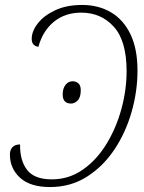

<svg xmlns="http://www.w3.org/2000/svg" viewBox="-20 -745 582 775"><path d="M182 10Q102 10 61 -27.5Q20 -65 20 -121Q20 -140 30.5 -151Q41 -162 61 -162Q60 -97 89.5 -59Q119 -21 189 -21Q258 -21 314 -60Q370 -99 409.5 -163.5Q449 -228 470 -305Q491 -382 491 -458Q491 -580 439.5 -637Q388 -694 308 -694Q243 -694 198 -657.5Q153 -621 135 -556Q108 -560 108 -588Q108 -619 132.5 -650.5Q157 -682 202.5 -703.5Q248 -725 312 -725Q377 -725 427.5 -695.5Q478 -666 506.5 -607Q535 -548 535 -460Q535 -376 511 -292.5Q487 -209 441.5 -141Q396 -73 330.5 -31.5Q265 10 182 10ZM267 -327Q233 -327 233 -364Q233 -388 244.5 -402.5Q256 -417 273 -417Q287 -417 296.5 -408.5Q306 -400 306 -381Q306 -352 293.5 -339.5Q281 -327 267 -327Z"/></svg>

Font: Noto Serif SemiCondensed ExtraLight
Style: Italic
Weight: 200
Width: 4
Italic angle: -12°
Designer: Monotype Design Team
Foundry: Monotype Imaging Inc.
Version: Version 2.013